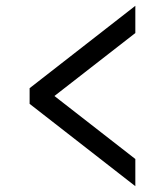

<svg xmlns="http://www.w3.org/2000/svg" viewBox="-20 -622 565 658"><path d="M81.5 -319.8 443.8 -602.1V-508.8L166.5 -293L443.8 -77.1V16.1L81.5 -266.1Z"/></svg>

Font: Anka/Coder Condensed
Style: Regular
Weight: 400
Width: 4
Monospace: yes
Version: Version 1.100